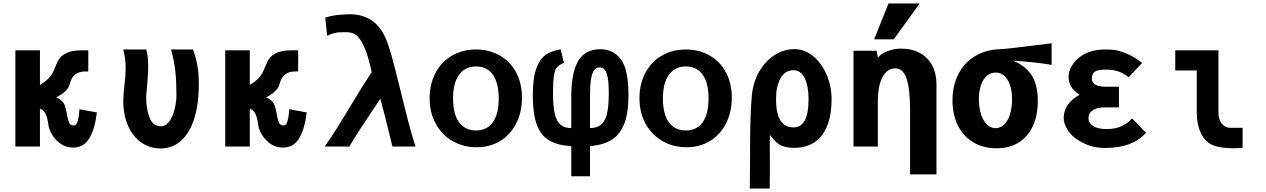

<svg xmlns="http://www.w3.org/2000/svg" viewBox="-20 -838 7240 1098"><path d="M256.5 -125.5Q252 -163.5 240 -187.8Q228 -212 208.5 -216V0H68V-550H208.5V-353Q232 -365.5 251.8 -384Q271.5 -402.5 284 -427Q288 -435 295 -453Q306.5 -483.5 319.8 -502.8Q333 -522 363 -536Q393 -550 445 -550H485V-429.5H471.5Q439 -429.5 420 -418.2Q401 -407 392.8 -392.5Q384.5 -378 378.5 -357.5Q376 -347.5 373.5 -343Q367 -328.5 348 -311.8Q329 -295 302 -281Q339 -265.5 350.5 -235Q356 -221 362 -188Q368 -154 375.2 -137.2Q382.5 -120.5 400 -120.5Q410.5 -120.5 417 -129.5Q423.5 -138.5 427.5 -158.2Q431.5 -178 434.5 -213.5L534 -195Q523 -101.5 491.2 -47.8Q459.5 6 398 6Q358 6 327 -15.5Q296 -37 277.8 -67.8Q259.5 -98.5 256.5 -125.5Z M685 -263Q685 -280 686.8 -301.8Q688.5 -323.5 691 -345Q694 -369.5 696.2 -397Q698.5 -424.5 698.5 -448.5Q698.5 -505.5 685 -555H817Q827.5 -515.5 827.5 -457Q827.5 -430.5 825.2 -399Q823 -367.5 820.5 -340.5Q816 -296.5 816 -280Q816 -214 835.5 -165Q855 -116 900 -116Q928.5 -116 948.8 -144.8Q969 -173.5 979 -215.2Q989 -257 989 -294Q989 -372.5 982.8 -430Q976.5 -487.5 958 -555H1084Q1101.5 -505 1109.2 -460Q1117 -415 1117 -360Q1117 -327 1115 -297Q1108.5 -201 1080.8 -131.8Q1053 -62.5 1006.5 -25.8Q960 11 899 11Q837.5 11 788.8 -22.5Q740 -56 712.5 -118Q685 -180 685 -263Z M1456.5 -125.5Q1452 -163.5 1440 -187.8Q1428 -212 1408.5 -216V0H1268V-550H1408.5V-353Q1432 -365.5 1451.8 -384Q1471.5 -402.5 1484 -427Q1488 -435 1495 -453Q1506.5 -483.5 1519.8 -502.8Q1533 -522 1563 -536Q1593 -550 1645 -550H1685V-429.5H1671.5Q1639 -429.5 1620 -418.2Q1601 -407 1592.8 -392.5Q1584.5 -378 1578.5 -357.5Q1576 -347.5 1573.5 -343Q1567 -328.5 1548 -311.8Q1529 -295 1502 -281Q1539 -265.5 1550.5 -235Q1556 -221 1562 -188Q1568 -154 1575.2 -137.2Q1582.5 -120.5 1600 -120.5Q1610.5 -120.5 1617 -129.5Q1623.5 -138.5 1627.5 -158.2Q1631.5 -178 1634.5 -213.5L1734 -195Q1723 -101.5 1691.2 -47.8Q1659.5 6 1598 6Q1558 6 1527 -15.5Q1496 -37 1477.8 -67.8Q1459.5 -98.5 1456.5 -125.5Z M1986 -234.5Q2026 -300.5 2051.2 -341.2Q2076.5 -382 2105.5 -425.5Q2084.5 -525 2060.2 -575.2Q2036 -625.5 2013.2 -639.8Q1990.5 -654 1963 -654Q1934.5 -654 1920.2 -653.2Q1906 -652.5 1889 -648Q1872 -643.5 1851 -633L1840 -738Q1881 -748.5 1899.2 -751Q1917.5 -753.5 1963 -756Q1969 -756.5 1981 -756.5Q2061 -756.5 2117.2 -712.5Q2173.5 -668.5 2204 -570Q2221 -515.5 2234.8 -462Q2248.5 -408.5 2271 -317.5Q2296.5 -213 2314.2 -144.8Q2332 -76.5 2356 0H2224Q2214 -38.5 2207.5 -68.5Q2195.5 -117 2182.2 -170Q2169 -223 2155 -273Q2132.5 -238 2096.5 -185.5Q2059.5 -130.5 2034 -91Q2008.5 -51.5 1978 0H1837Q1875.5 -55 1907 -105.2Q1938.5 -155.5 1986 -234.5Z M2437 -276.5Q2437 -358 2470.8 -421.5Q2504.5 -485 2565 -520Q2625.5 -555 2702.5 -555Q2777.5 -555 2837.2 -521.2Q2897 -487.5 2931 -425Q2965 -362.5 2965 -279Q2965 -198 2932.8 -133.5Q2900.5 -69 2841.8 -32.5Q2783 4 2706 4Q2631.5 4 2570.2 -30.2Q2509 -64.5 2473 -128.2Q2437 -192 2437 -276.5ZM2832 -274.5Q2832 -364 2798.5 -411Q2765 -458 2702.5 -458Q2640 -458 2605.5 -410.8Q2571 -363.5 2571 -274.5Q2571 -185.5 2605.2 -138.8Q2639.5 -92 2702.5 -92Q2765 -92 2798.5 -138.8Q2832 -185.5 2832 -274.5Z M3247 -2Q3168 -7 3120.5 -35Q3073 -63 3050 -124.8Q3027 -186.5 3027 -293.5Q3027 -392 3047.5 -447.5Q3068 -503 3102 -525.8Q3136 -548.5 3186 -555.5L3205 -478Q3179 -468.5 3166.2 -454.2Q3153.5 -440 3148 -406.8Q3142.5 -373.5 3142.5 -305Q3142.5 -233.5 3151.8 -190.5Q3161 -147.5 3183.8 -126.5Q3206.5 -105.5 3247 -105.5V-283Q3247 -422.5 3286.5 -489.5Q3326 -556.5 3413 -556.5Q3487.5 -556.5 3530.8 -498.8Q3574 -441 3574 -293.5Q3574 -191.5 3549.8 -129.8Q3525.5 -68 3477.5 -38.2Q3429.5 -8.5 3354 -2.5V170H3247ZM3461.5 -305.5Q3461.5 -364.5 3454.8 -397Q3448 -429.5 3436.5 -441Q3425 -452.5 3408.5 -452.5Q3387.5 -452.5 3375.8 -434.2Q3364 -416 3359 -379.2Q3354 -342.5 3354 -283V-105.5Q3395 -105.5 3418.5 -126.2Q3442 -147 3451.8 -190Q3461.5 -233 3461.5 -305.5Z M3637 -276.5Q3637 -358 3670.8 -421.5Q3704.5 -485 3765 -520Q3825.5 -555 3902.5 -555Q3977.5 -555 4037.2 -521.2Q4097 -487.5 4131 -425Q4165 -362.5 4165 -279Q4165 -198 4132.8 -133.5Q4100.5 -69 4041.8 -32.5Q3983 4 3906 4Q3831.5 4 3770.2 -30.2Q3709 -64.5 3673 -128.2Q3637 -192 3637 -276.5ZM4032 -274.5Q4032 -364 3998.5 -411Q3965 -458 3902.5 -458Q3840 -458 3805.5 -410.8Q3771 -363.5 3771 -274.5Q3771 -185.5 3805.2 -138.8Q3839.5 -92 3902.5 -92Q3965 -92 3998.5 -138.8Q4032 -185.5 4032 -274.5Z M4268 240 4269.5 51V20.5V1Q4269.5 -179 4279.5 -291Q4286.5 -367 4321.2 -427.8Q4356 -488.5 4409.2 -522.8Q4462.5 -557 4522 -557Q4582.5 -557 4631.2 -516.2Q4680 -475.5 4707.8 -409.5Q4735.5 -343.5 4735.5 -272Q4735.5 -176.5 4708.8 -114Q4682 -51.5 4634.2 -22Q4586.5 7.5 4522 7.5Q4484 7.5 4459.8 -1.2Q4435.5 -10 4421.5 -23Q4407.5 -36 4389.5 -58.5L4383 -66.5Q4382 -51.5 4382 -27.5Q4382 8.5 4382.5 30.5L4383 126.5Q4383 183 4381.5 240ZM4604 -271Q4604 -345.5 4581.8 -391Q4559.5 -436.5 4518 -436.5Q4469.5 -436.5 4443.8 -391Q4418 -345.5 4418 -271Q4418 -189 4442.8 -149.2Q4467.5 -109.5 4518 -109.5Q4561 -109.5 4582.5 -149.5Q4604 -189.5 4604 -271Z M5101.5 -447Q5053 -447 5026.5 -397Q5000 -347 5000 -252V0H4861V-151V-238V-548H4993L5000.5 -508Q5016.5 -530 5054.5 -545Q5092.5 -560 5130.5 -560Q5195 -560 5241.2 -534.5Q5287.5 -509 5311.5 -462.8Q5335.5 -416.5 5335.5 -355V159.5H5184.5V-206Q5184.5 -332 5164 -389.5Q5143.5 -447 5101.5 -447ZM4979 -613 5061 -818H5239L5091 -613Z M5427 -264Q5427 -345 5458.8 -410.2Q5490.5 -475.5 5552 -514.5Q5613.5 -553.5 5699.5 -557Q5726.5 -558 5784.2 -564.8Q5842 -571.5 5897 -578.5Q5964.5 -587.5 5994 -590.5V-467Q5901.5 -483 5773 -491Q5843 -463 5879 -408.5Q5915 -354 5915 -261Q5915 -178.5 5887 -117.5Q5859 -56.5 5806 -23.2Q5753 10 5679 10Q5604.5 10 5547.5 -23.2Q5490.5 -56.5 5458.8 -118.8Q5427 -181 5427 -264ZM5767.5 -270Q5767.5 -318 5755.8 -352.5Q5744 -387 5722.8 -405Q5701.5 -423 5674 -423Q5644.5 -423 5622.8 -404Q5601 -385 5589.5 -350.2Q5578 -315.5 5578 -269.5Q5578 -222 5590.2 -184.5Q5602.5 -147 5624.2 -126Q5646 -105 5673 -105Q5700 -105 5721.5 -124.8Q5743 -144.5 5755.2 -182Q5767.5 -219.5 5767.5 -270Z M6143 -38Q6106.5 -61 6084.8 -96Q6063 -131 6063 -165Q6063 -204.5 6086.2 -238.2Q6109.5 -272 6154 -296Q6122.5 -316.5 6106.8 -341Q6091 -365.5 6091 -399Q6091 -432 6109.8 -462.2Q6128.5 -492.5 6158 -514Q6214 -555 6302 -555Q6333.5 -555 6354.8 -552Q6376 -549 6401 -540Q6429.5 -530 6454.2 -516.5Q6479 -503 6512 -478L6434 -396Q6407.5 -418.5 6376.2 -429.2Q6345 -440 6304 -440Q6260.5 -440 6242.2 -428.8Q6224 -417.5 6224 -391Q6224 -342 6304 -342H6379V-224H6298Q6254 -224 6229.5 -207.8Q6205 -191.5 6205 -163Q6205 -133.5 6232 -116.8Q6259 -100 6308 -100Q6356 -100 6391.2 -115Q6426.5 -130 6454 -161L6534 -79Q6457.5 8 6302 8Q6254 8 6217.5 -3Q6181 -14 6143 -38Z M6824 -200V-435H6701V-550H6948V-192Q6948 -156 6967 -131.5Q6986 -107 7016 -107H7086V8Q7050 10 7033.5 10Q6986 10 6944 1Q6884.5 -11.5 6854.2 -63.8Q6824 -116 6824 -200Z"/></svg>

Font: JuliaMono Black
Style: Regular
Weight: 900
Monospace: yes
Designer: cormullion
Foundry: corm
Version: Version 0.054; ttfautohint (v1.8.4)